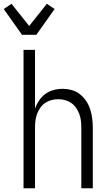

<svg xmlns="http://www.w3.org/2000/svg" viewBox="-59 -1000 579 1020"><path d="M66 0V-735H127V-423Q135 -446 148.5 -466Q162 -486 181.5 -500.5Q201 -515 225 -521.5Q249 -528 273 -528Q298 -528 322 -521.5Q346 -515 365.5 -499.5Q385 -484 399 -463Q413 -442 420.5 -418Q428 -394 431 -369.5Q434 -345 434 -320V0H373V-320Q373 -339 371 -357.5Q369 -376 362.5 -393.5Q356 -411 345.5 -426.5Q335 -442 320 -452.5Q305 -463 287 -468Q269 -473 250 -473Q231 -473 213 -468Q195 -463 180 -452.5Q165 -442 154.5 -426.5Q144 -411 137.5 -393.5Q131 -376 129 -357.5Q127 -339 127 -320V0ZM58 -815 -39 -952 2 -980 96 -862 190 -980 231 -952 134 -815Z"/></svg>

Font: Iosevka Fixed Light
Style: Regular
Weight: 300
Monospace: yes
Designer: Belleve Invis
Foundry: Belleve Invis
Version: Version 32.3.0